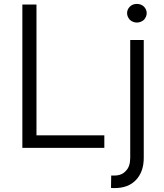

<svg xmlns="http://www.w3.org/2000/svg" viewBox="-20 -752 834 979"><path d="M166 -729V-62H512V2H94V-729ZM674 165Q635 207 564 207H557L546 206L547 143H564Q601 143 622 119Q644 97 644 53V-548H713V53Q713 123 674 165ZM642 -651Q628 -667 628 -685Q628 -704 642 -718Q656 -732 678 -732Q700 -732 714 -718Q728 -704 728 -685Q728 -667 714 -651Q698 -637 678 -637Q658 -637 642 -651Z"/></svg>

Font: Sinter Normal
Style: Regular
Weight: 350
Foundry: Adobe & rsms
Version: Version 1.000